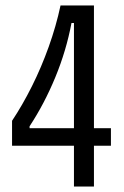

<svg xmlns="http://www.w3.org/2000/svg" viewBox="-20 -681 454 701"><path d="M24 -149V-240Q62 -297 96.5 -366Q131 -435 158 -510.5Q185 -586 201 -661H323V-213H385V-149H323V0H250V-149ZM88 -213H250V-597H241Q222 -496 182 -399Q142 -302 88 -220Z"/></svg>

Font: Bricolage Grotesque 10pt Condensed Light
Style: Regular
Weight: 300
Width: 3
Designer: Mathieu Triay
Foundry: Atelier Triay
Version: Version 1.000; ttfautohint (v1.8.4.7-5d5b);gftools[0.9.32]